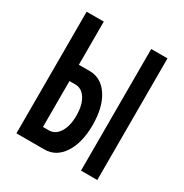

<svg xmlns="http://www.w3.org/2000/svg" viewBox="-161 -820 909 948"><g transform="rotate(30 293.0 -346.5)"><path d="M62.5 0V-693.4H160.2V-447.3H221.7Q288.1 -447.3 328.1 -386Q368.2 -324.7 368.2 -223.6Q368.2 -122.6 328.1 -61.3Q288.1 0 221.7 0ZM430.7 0V-693.4H523.4V0ZM193.4 -354.5H160.2V-92.8H193.4Q230.5 -92.8 252.9 -128.7Q275.4 -164.6 275.4 -223.6Q275.4 -283.2 252.9 -318.8Q230.5 -354.5 193.4 -354.5Z"/></g></svg>

Font: Caskaydia Cove
Style: Regular
Weight: 400
Monospace: yes
Designer: Aaron Bell
Foundry: Saja Typeworks
Version: Version 4.300; ttfautohint (v1.8.3)